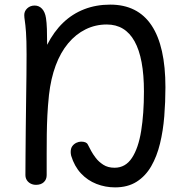

<svg xmlns="http://www.w3.org/2000/svg" viewBox="-20 -794 810 831"><path d="M478 17Q436 17 397.5 2Q359 -13 330.5 -43.5Q302 -74 288 -120Q287 -125 286.5 -128.5Q286 -132 286 -136Q286 -152 293 -161.5Q300 -171 310.5 -176Q321 -181 331 -181Q354 -181 360 -168.5Q366 -156 375 -140Q382 -127 394.5 -110.5Q407 -94 427 -81Q447 -68 476 -68Q523 -68 551 -110.5Q579 -153 591 -227.5Q603 -302 603 -398Q603 -542 562.5 -615Q522 -688 442 -688Q393 -688 350.5 -667Q308 -646 275 -606.5Q242 -567 221 -510.5Q200 -454 192 -383Q187 -335 185 -294Q183 -253 182.5 -213Q182 -173 182 -130Q182 -87 182 -36Q182 -17 169.5 -5.5Q157 6 136 6Q123 6 112.5 0.5Q102 -5 96 -14.5Q90 -24 90 -37Q90 -72 90.5 -124.5Q91 -177 91.5 -237Q92 -297 93 -357.5Q94 -418 94.5 -470Q95 -522 95 -558Q95 -621 92.5 -654.5Q90 -688 87.5 -703.5Q85 -719 85 -729Q85 -746 98 -758Q111 -770 130 -770Q149 -770 162 -756Q175 -742 179 -716Q182 -697 183 -668.5Q184 -640 184 -600Q213 -657 253 -695.5Q293 -734 344.5 -754Q396 -774 457 -774Q576 -774 636 -684Q696 -594 696 -416Q696 -353 691 -290.5Q686 -228 672.5 -172.5Q659 -117 634.5 -74.5Q610 -32 571.5 -7.5Q533 17 478 17Z"/></svg>

Font: Playpen Sans Deva
Style: Regular
Weight: 400
Designer: Pooja Saxena, Gunjan Panchal, Laura Meseguer, Veronika Burian, José Scaglione
Foundry: TypeTogether
Version: Version 2.000